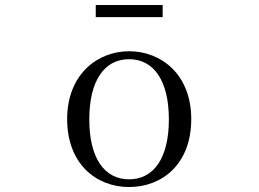

<svg xmlns="http://www.w3.org/2000/svg" viewBox="-20 -737 1040 772"><path d="M499 15C632 15 749 -77 749 -258C749 -438 628 -531 499 -531C371 -531 250 -437 250 -258C250 -78 367 15 499 15ZM499 -16C400 -16 339 -101 339 -257C339 -413 400 -499 499 -499C598 -499 659 -413 659 -257C659 -101 598 -16 499 -16ZM365 -668H634V-717H365Z"/></svg>

Font: Harano Aji Mincho CN
Style: Regular
Weight: 400
Foundry: Masamichi Hosoda
Version: HaranoAjiMinchoCN-Regular version 20230610;ttx 4.39.4